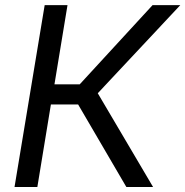

<svg xmlns="http://www.w3.org/2000/svg" viewBox="-20 -748 741 768"><path d="M38.1 0 158.7 -727.5H250L197.8 -410.6H298.8L590.3 -727.5H701.2L371.1 -375L592.3 0H485.4L292.5 -330.1H183.6L129.4 0Z"/></svg>

Font: Inter 20pt
Style: Italic
Weight: 400
Italic angle: -9.3988°
Version: Version 4.001;git-66647c0bb